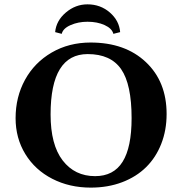

<svg xmlns="http://www.w3.org/2000/svg" viewBox="-20 -854 839 884"><path d="M383.8 -605C454.4 -605 505.8 -581.8 537.8 -535.4C569.9 -489 585.9 -413.9 585.9 -310.1C585.9 -220.2 572.1 -153.2 544.4 -109.1C516.8 -65 474.6 -43 418 -43C355.5 -43 305.7 -67.1 268.6 -115.2C231.4 -163.4 212.9 -234 212.9 -327.1C212.9 -512.4 269.9 -605 383.8 -605ZM747.1 -329.1C747.1 -428.4 715.3 -508.1 651.6 -568.1C588 -628.2 503.1 -658.2 397 -658.2C330.6 -658.2 270.9 -642.8 218 -612.1C165.1 -581.3 124.2 -539.5 95.2 -486.6C66.2 -433.7 51.8 -374.8 51.8 -310.1C51.8 -248.5 66.7 -193.4 96.7 -144.5C126.6 -95.7 168 -57.8 220.7 -30.8C273.4 -3.7 332.5 9.8 397.9 9.8C450.7 9.8 498.9 1.5 542.5 -15.1C586.1 -31.7 622.9 -54.9 652.8 -84.5C682.8 -114.1 706 -149.8 722.4 -191.7C738.9 -233.5 747.1 -279.3 747.1 -329.1ZM233.9 -706.1 264.2 -698.2C268.1 -714.8 281.7 -728.3 305.2 -738.5C328.6 -748.8 354.5 -753.9 382.8 -753.9C412.8 -753.9 439 -748.8 461.7 -738.5C484.3 -728.3 497.7 -714.8 502 -698.2L533.2 -706.1C530.3 -741.5 514.4 -771.7 485.6 -796.6C456.8 -821.5 422.5 -834 382.8 -834C346 -834 312.8 -821.5 283.2 -796.4C253.6 -771.3 237.1 -741.2 233.9 -706.1Z"/></svg>

Font: Linux Biolinum G
Style: Bold
Weight: 700
Designer: Philipp H. Poll
Foundry: Philipp H. Poll
Version: Version 1.1.0